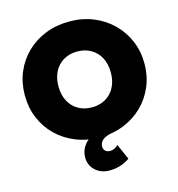

<svg xmlns="http://www.w3.org/2000/svg" viewBox="-132 -830 1085 1169"><g transform="rotate(-15 410.5 -245.0)"><path d="M415.5 225Q361 225 325.8 192.5Q290.5 160 290.5 109.5Q290.5 67.5 315.8 34Q341 0.5 387.2 -21.5Q433.5 -43.5 496 -50.5L484.5 8.5Q445.5 15.5 426.5 32.2Q407.5 49 407.5 72.5Q407.5 90 418.8 100.5Q430 111 448.5 111Q457.5 111 466.5 108Q475.5 105 484 99.8Q492.5 94.5 499.5 87L543 185Q515.5 204.5 482.8 214.8Q450 225 415.5 225ZM410.5 15Q328.5 15 259.5 -12.8Q190.5 -40.5 139.8 -90Q89 -139.5 61.2 -206Q33.5 -272.5 33.5 -350Q33.5 -428 61.2 -494.5Q89 -561 139.8 -610.5Q190.5 -660 259.5 -687.5Q328.5 -715 410.5 -715Q492.5 -715 561.2 -687Q630 -659 680.8 -609Q731.5 -559 759.5 -492.8Q787.5 -426.5 787.5 -350Q787.5 -272.5 759.5 -206Q731.5 -139.5 680.8 -90Q630 -40.5 561.2 -12.8Q492.5 15 410.5 15ZM410.5 -174Q447 -174 477.2 -186.2Q507.5 -198.5 529.5 -221.5Q551.5 -244.5 563.5 -277Q575.5 -309.5 575.5 -350Q575.5 -404 554.5 -443.5Q533.5 -483 496.2 -504.5Q459 -526 410.5 -526Q374 -526 343.8 -513.8Q313.5 -501.5 291.5 -478.5Q269.5 -455.5 257.5 -423Q245.5 -390.5 245.5 -350Q245.5 -296 266.5 -256.5Q287.5 -217 324.8 -195.5Q362 -174 410.5 -174Z"/></g></svg>

Font: Geologica Roman Black
Style: Regular
Weight: 900
Designer: Sindre Bremnes, Frode Helland
Foundry: Monokrom Skriftforlag AS
Version: Version 1.010;gftools[0.9.28]